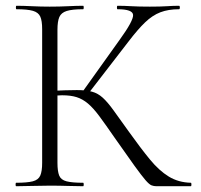

<svg xmlns="http://www.w3.org/2000/svg" viewBox="-20 -645 695 665"><path d="M522 0Q513 0 505 -3Q497 -6 484 -21Q471 -36 446 -70.5Q421 -105 377 -168Q346 -213 324.5 -242Q303 -271 284.5 -286.5Q266 -302 245.5 -308.5Q225 -315 195 -315Q185 -315 174 -314Q163 -313 151 -312L150 -330Q212 -333 246 -333Q278 -333 298.5 -327.5Q319 -322 336 -306.5Q353 -291 373.5 -262.5Q394 -234 427 -188Q467 -132 499 -93Q531 -54 564.5 -33.5Q598 -13 641 -12Q643 -12 643 -6Q643 0 641 0ZM36 0Q34 0 34 -6Q34 -12 36 -12Q74 -12 93.5 -17Q113 -22 119.5 -37Q126 -52 126 -81V-544Q126 -573 119.5 -587.5Q113 -602 94 -607.5Q75 -613 37 -613Q35 -613 35 -619Q35 -625 37 -625Q61 -625 90.5 -623.5Q120 -622 152 -622Q187 -622 216 -623.5Q245 -625 268 -625Q270 -625 270 -619Q270 -613 268 -613Q230 -613 211 -607Q192 -601 185.5 -586Q179 -571 179 -542V-81Q179 -52 185 -37Q191 -22 210.5 -17Q230 -12 268 -12Q270 -12 270 -6Q270 0 268 0Q244 0 215.5 -1Q187 -2 152 -2Q120 -2 90 -1Q60 0 36 0ZM283 -317 265 -326 395 -508Q442 -573 441 -593Q440 -613 387 -613Q385 -613 385 -619Q385 -625 387 -625Q411 -625 435 -623.5Q459 -622 499 -622Q537 -622 558.5 -623.5Q580 -625 600 -625Q603 -625 603 -619Q603 -613 600 -613Q563 -613 535.5 -602.5Q508 -592 482.5 -567.5Q457 -543 425 -501Z"/></svg>

Font: Cormorant Garamond Light
Style: Regular
Weight: 300
Designer: Christian Thalmann (Catharsis Fonts)
Foundry: Catharsis Fonts
Version: Version 4.001